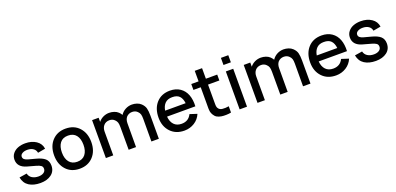

<svg xmlns="http://www.w3.org/2000/svg" viewBox="8 -1712 5517 2676"><g transform="rotate(-20 2766.5 -374.5)"><path d="M513.7 -412.6 401.9 -392.6Q395 -434.6 361.8 -457.8Q328.6 -481 279.3 -482.4Q231.9 -483.9 200.4 -465.8Q168.9 -447.8 168.9 -417.5Q168.9 -393.6 186.8 -378.2Q204.6 -362.8 240.7 -353Q277.8 -341.8 344.7 -325.2Q432.6 -302.7 474.6 -265.9Q516.6 -229 516.6 -161.6Q516.6 -78.1 453.9 -31.2Q391.1 15.6 292.5 15.6Q189.9 15.6 123.8 -27.1Q57.6 -69.8 41.5 -157.2L153.3 -174.8Q164.1 -128.4 203.1 -104.2Q242.2 -80.1 296.9 -80.1Q343.8 -80.1 374 -100.1Q404.3 -120.1 404.3 -156.2Q404.3 -186.5 383.3 -201.9Q362.3 -217.3 317.9 -230L190.4 -265.6Q59.6 -302.7 59.6 -413.6Q59.6 -465.8 90.8 -504.2Q122.1 -542.5 170.4 -560.3Q218.8 -578.1 276.9 -578.1Q372.1 -578.1 437.7 -533.9Q503.4 -489.7 513.7 -412.6Z M875 15.6Q749.5 15.6 674.6 -66.9Q599.6 -149.4 599.6 -281.2Q599.6 -414.6 675.3 -496.3Q751 -578.1 875 -578.1Q1001 -578.1 1075.9 -495.6Q1150.9 -413.1 1150.9 -281.2Q1150.9 -148.4 1075.4 -66.4Q1000 15.6 875 15.6ZM1035.2 -281.2Q1035.2 -372.1 994.4 -423.6Q953.6 -475.1 875 -475.1Q795.4 -475.1 755.4 -422.9Q715.3 -370.6 715.3 -281.2Q715.3 -191.4 756.6 -139.4Q797.9 -87.4 875 -87.4Q954.1 -87.4 994.6 -139.6Q1035.2 -191.9 1035.2 -281.2Z M1991.2 -530.3Q2028.8 -494.6 2039.8 -453.4Q2050.8 -412.1 2050.8 -344.7V0H1940.4L1941.4 -337.4Q1941.4 -378.9 1934.1 -403.3Q1926.8 -427.7 1904.8 -448.7Q1874.5 -479 1827.6 -479Q1774.4 -479 1740.2 -440.4Q1713.4 -406.2 1713.4 -352.1V-344.7L1712.4 0H1603V-337.4Q1603 -378.9 1595.7 -403.3Q1588.4 -427.7 1566.4 -448.7Q1536.1 -479 1490.2 -479Q1435.5 -479 1402.8 -440.4Q1374.5 -405.8 1374.5 -352.1V0H1265.1V-562.5H1362.3V-501Q1390.6 -537.1 1432.6 -557.1Q1474.6 -577.1 1521.5 -577.1Q1558.1 -577.1 1593.8 -565.4Q1629.4 -553.7 1653.8 -530.3Q1673.8 -511.2 1689.5 -485.4V-486.3Q1716.8 -528.8 1762.2 -553Q1807.6 -577.1 1858.9 -577.1Q1895.5 -577.1 1931.2 -565.4Q1966.8 -553.7 1991.2 -530.3Z M2263.7 -251Q2270 -173.8 2310.8 -130.6Q2351.6 -87.4 2422.4 -87.4Q2526.4 -87.4 2568.8 -177.2L2675.3 -142.6Q2644 -68.4 2576.9 -26.4Q2509.8 15.6 2428.2 15.6Q2300.3 15.6 2223.6 -65.7Q2147 -147 2147 -275.9Q2147 -412.6 2221.7 -495.4Q2296.4 -578.1 2422.4 -578.1Q2510.7 -578.1 2572.3 -536.1Q2633.8 -494.1 2661.4 -420.9Q2689 -347.7 2683.6 -251ZM2422.4 -481.4Q2354.5 -481.9 2316.2 -444.1Q2277.8 -406.2 2267.1 -338.4H2571.3Q2563.5 -409.2 2528.1 -445.6Q2492.7 -481.9 2422.4 -481.4Z M2953.1 -475.1V-227.1Q2953.1 -222.7 2953.1 -208.5Q2953.1 -194.3 2953.1 -190.2Q2953.1 -186 2953.4 -175.3Q2953.6 -164.6 2954.3 -159.9Q2955.1 -155.3 2956.5 -147.9Q2958 -140.6 2960 -135.5Q2961.9 -130.4 2964.8 -126Q2984.4 -91.8 3028.3 -88.4Q3072.8 -84 3121.1 -92.8V0Q3091.8 7.3 3048.8 8.3Q3005.9 9.3 2978 4.4Q2938 -2 2911.6 -18.1Q2885.3 -34.2 2866.7 -66.9Q2860.4 -77.1 2856 -89.6Q2851.6 -102.1 2849.1 -111.3Q2846.7 -120.6 2845.7 -137.5Q2844.7 -154.3 2844.5 -162.1Q2844.2 -169.9 2844.5 -191.7Q2844.7 -213.4 2844.7 -220.7V-475.1H2736.3V-562.5H2844.7V-718.8H2953.1V-562.5H3121.1V-475.1Z M3249 -763.7H3358.4V-658.2H3249ZM3249 -562.5V0H3358.4V-562.5Z M4240.2 -530.3Q4277.8 -494.6 4288.8 -453.4Q4299.8 -412.1 4299.8 -344.7V0H4189.5L4190.4 -337.4Q4190.4 -378.9 4183.1 -403.3Q4175.8 -427.7 4153.8 -448.7Q4123.5 -479 4076.7 -479Q4023.4 -479 3989.3 -440.4Q3962.4 -406.2 3962.4 -352.1V-344.7L3961.4 0H3852.1V-337.4Q3852.1 -378.9 3844.7 -403.3Q3837.4 -427.7 3815.4 -448.7Q3785.2 -479 3739.3 -479Q3684.6 -479 3651.9 -440.4Q3623.5 -405.8 3623.5 -352.1V0H3514.2V-562.5H3611.3V-501Q3639.6 -537.1 3681.6 -557.1Q3723.6 -577.1 3770.5 -577.1Q3807.1 -577.1 3842.8 -565.4Q3878.4 -553.7 3902.8 -530.3Q3922.9 -511.2 3938.5 -485.4V-486.3Q3965.8 -528.8 4011.2 -553Q4056.6 -577.1 4107.9 -577.1Q4144.5 -577.1 4180.2 -565.4Q4215.8 -553.7 4240.2 -530.3Z M4512.7 -251Q4519 -173.8 4559.8 -130.6Q4600.6 -87.4 4671.4 -87.4Q4775.4 -87.4 4817.9 -177.2L4924.3 -142.6Q4893.1 -68.4 4825.9 -26.4Q4758.8 15.6 4677.2 15.6Q4549.3 15.6 4472.7 -65.7Q4396 -147 4396 -275.9Q4396 -412.6 4470.7 -495.4Q4545.4 -578.1 4671.4 -578.1Q4759.8 -578.1 4821.3 -536.1Q4882.8 -494.1 4910.4 -420.9Q4938 -347.7 4932.6 -251ZM4671.4 -481.4Q4603.5 -481.9 4565.2 -444.1Q4526.9 -406.2 4516.1 -338.4H4820.3Q4812.5 -409.2 4777.1 -445.6Q4741.7 -481.9 4671.4 -481.4Z M5488.8 -412.6 5377 -392.6Q5370.1 -434.6 5336.9 -457.8Q5303.7 -481 5254.4 -482.4Q5207 -483.9 5175.5 -465.8Q5144 -447.8 5144 -417.5Q5144 -393.6 5161.9 -378.2Q5179.7 -362.8 5215.8 -353Q5252.9 -341.8 5319.8 -325.2Q5407.7 -302.7 5449.7 -265.9Q5491.7 -229 5491.7 -161.6Q5491.7 -78.1 5429 -31.2Q5366.2 15.6 5267.6 15.6Q5165 15.6 5098.9 -27.1Q5032.7 -69.8 5016.6 -157.2L5128.4 -174.8Q5139.2 -128.4 5178.2 -104.2Q5217.3 -80.1 5272 -80.1Q5318.8 -80.1 5349.1 -100.1Q5379.4 -120.1 5379.4 -156.2Q5379.4 -186.5 5358.4 -201.9Q5337.4 -217.3 5293 -230L5165.5 -265.6Q5034.7 -302.7 5034.7 -413.6Q5034.7 -465.8 5065.9 -504.2Q5097.2 -542.5 5145.5 -560.3Q5193.8 -578.1 5252 -578.1Q5347.2 -578.1 5412.8 -533.9Q5478.5 -489.7 5488.8 -412.6Z"/></g></svg>

Font: Manrope3 Semibold
Style: Regular
Weight: 600
Width: 4
Designer: Mikhail Sharanda
Foundry: Mikhail Sharanda
Version: Version 3.000;PS 003.000;hotconv 1.0.88;makeotf.lib2.5.64775